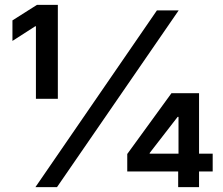

<svg xmlns="http://www.w3.org/2000/svg" viewBox="-20 -770 918 790"><path d="M503.6 -64.6V-136.4L685.4 -386.4H747.2V-289.1H710.9L595.9 -140.6V-137.8H855.1V-64.6ZM713.1 0V-86.6L714.5 -118.6V-386.4H799V0ZM127.8 -363.6V-661.9H125L31.2 -601.6V-686.1L132.1 -750H218V-363.6ZM125.7 0 625.7 -727.3H715.2L214.5 0Z"/></svg>

Font: Riot Sans
Style: Regular
Weight: 400
Designer: Rasmus Andersson
Foundry: rsms
Version: Version 3.005